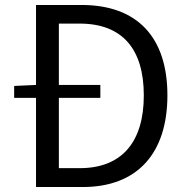

<svg xmlns="http://www.w3.org/2000/svg" viewBox="-20 -753 752 773"><path d="M217 -76V-359H384V-411H217V-658H301C473 -658 559 -555 559 -369C559 -184 473 -76 301 -76ZM125 -733V-411L37 -407V-359H125V0H313C534 0 654 -137 654 -369C654 -602 534 -733 308 -733Z"/></svg>

Font: Noto Sans Mono CJK JP Regular
Style: Regular
Weight: 400
Designer: Ryoko NISHIZUKA (kana & ideographs); Paul D. Hunt (Latin, Greek & Cyrillic); Wenlong ZHANG (bopomofo); Sandoll Communica
Foundry: Adobe Systems Incorporated
Version: Version 1.004;PS 1.004;hotconv 1.0.82;makeotf.lib2.5.63406